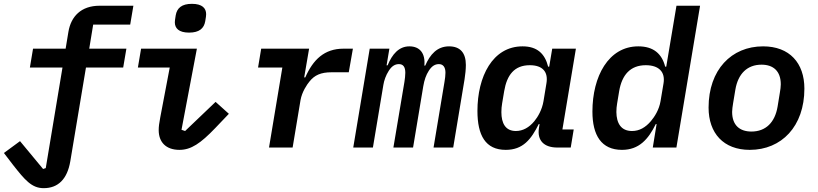

<svg xmlns="http://www.w3.org/2000/svg" viewBox="-47 -770 4268 1002"><path d="M180.8 212C256.7 212 304.3 164.4 320 71L401.6 -417.6H595.9L612.6 -516H418.7L439.3 -641.7H632.5L649.1 -740.1H472.7C375.7 -740.1 323.2 -683.6 310 -603.7L295.5 -516H125.4L109 -417.6H279.1L191.8 107.2L177.9 111.9L57.5 -33.4L-26.6 28.4L21 90.6C82.4 168.7 118.3 212 180.8 212Z M939.6 -599.8C992.9 -599.8 1017.8 -621.8 1024.1 -659.4C1027.7 -679.7 1028.8 -688.6 1028.8 -696C1028.8 -726.6 1008.9 -750 954.5 -750C901.6 -750 876.4 -728 870 -690C866.8 -669.7 865.4 -660.9 865.4 -653.8C865.4 -623.2 885.3 -599.8 939.6 -599.8ZM672.6 -417.6H838.8L789.4 -157.7C783.7 -126.4 781.2 -110.1 781.2 -90.9C781.2 -29.1 818.2 12.1 889.6 12.1C950.3 12.1 1000 -22 1076.3 -101.6L1147.4 -176.1L1078.1 -238.3L919 -86.3L900.2 -92.7L980.5 -516H689.3Z M1480.1 0 1521.3 -247.2C1528.8 -290.8 1555.4 -329.5 1568.5 -345.2C1594.5 -377.5 1627.1 -392.8 1682.9 -392.8H1773.1L1794.7 -516H1745.7C1645.6 -516 1587 -458.8 1546.2 -366.1H1540.5L1566.1 -516H1316.1L1299.7 -417.6H1426.5L1356.9 0Z M1899.1 0 1953.8 -327.4C1957.4 -349.4 1966.3 -376.4 1981.9 -400.6C1997.9 -425.8 2015.3 -435.4 2034.8 -435.4C2056.8 -435.4 2068.2 -421.2 2068.2 -390.3C2068.2 -375.7 2066.1 -358.7 2063.6 -342.7L2006 0H2108.7L2161.9 -319.6C2167.6 -353.3 2176.5 -378.6 2190.7 -400.6C2206.3 -425.1 2223 -435.4 2243.6 -435.4C2266 -435.4 2277.7 -419 2277.7 -390.6C2277.7 -377.5 2275.6 -358.7 2272.7 -342.7L2215.6 0H2318.2L2377.5 -356.9C2381.4 -381 2384.2 -409.4 2384.2 -431.1C2384.2 -494 2354.8 -528.1 2296.5 -528.1C2234.4 -528.1 2197.4 -485.8 2172.2 -427.6H2167.6C2173.7 -491.5 2144.2 -528.1 2089.5 -528.1C2034.4 -528.1 1999.3 -486.5 1975.9 -429H1970.5L1985.1 -516H1882.5L1796.5 0Z M2592.3 12.1C2682.5 12.1 2725.1 -43 2764.6 -122.5H2768.8L2765.6 -101.6C2755.7 -38 2790.5 0 2861.9 0H2931.5L2947.1 -94.5H2888.1L2958.5 -516H2834.9L2819.2 -422.2H2813.6C2796.5 -489.7 2756.7 -528.1 2680 -528.1C2523.4 -528.1 2444.6 -370 2444.6 -191.1C2444.6 -63.9 2486.5 12.1 2592.3 12.1ZM2569.6 -184.7C2569.6 -201 2571 -216.3 2573.5 -230.5L2584.2 -294.4C2598.4 -378.6 2637.1 -429.7 2718 -429.7C2784.4 -429.7 2815 -395.2 2804.7 -335.2L2789.4 -242.2C2782 -197.4 2760.3 -160.2 2741.5 -137.4C2714.5 -104.8 2681.8 -86.3 2645.2 -86.3C2590.9 -86.3 2569.6 -126.8 2569.6 -184.7Z M3359.7 0H3483L3606.5 -740.1H3483.3L3430 -422.2H3424.4C3407 -489.7 3363.3 -528.1 3284.1 -528.1C3128.2 -528.1 3044.7 -370.7 3044.7 -187.9C3044.7 -63.6 3091.6 12.1 3198.9 12.1C3288 12.1 3336.3 -43 3375.4 -122.5H3379.6ZM3169.7 -185.4C3169.7 -201 3171.2 -216.3 3173.7 -230.5L3184.3 -294.4C3198.5 -378.6 3242.2 -429.7 3323.2 -429.7C3390.6 -429.7 3425.8 -395.2 3415.8 -335.2L3400.2 -242.2C3392.8 -197.1 3369 -160.5 3349.8 -137.8C3321.7 -104.8 3289.8 -86.3 3251.4 -86.3C3193.9 -86.3 3170.5 -126.8 3169.7 -185.4Z M3865.8 12.1C4031.6 12.1 4150.9 -110.4 4150.9 -307.5C4150.9 -441.1 4073.5 -528.1 3935.4 -528.1C3769.9 -528.1 3650.9 -405.5 3650.9 -208.5C3650.9 -74.9 3728.7 12.1 3865.8 12.1ZM3773.8 -186.1C3773.8 -198.2 3776.3 -214.5 3778.8 -230.8L3790.8 -302.9C3804.7 -384.6 3852.3 -432.5 3927.2 -432.5C3988.6 -432.5 4027.7 -399.1 4027.7 -329.9C4027.7 -317.8 4025.6 -301.5 4022.7 -285.2L4011 -213.4C3997.2 -131.4 3949.6 -83.5 3874.6 -83.5C3812.9 -83.5 3773.8 -116.8 3773.8 -186.1Z"/></svg>

Font: Margiela Mono Italic SmBold It
Style: Regular
Weight: 600
Designer: Mike Abbink, Paul van der Laan, Pieter van Rosmalen
Foundry: Bold Monday
Version: Version 2.003 2021